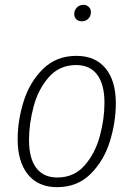

<svg xmlns="http://www.w3.org/2000/svg" viewBox="-20 -763 552 794"><path d="M53 -187Q53 -265 78 -344.5Q103 -424 158 -478Q213 -532 296 -532Q374 -532 416.5 -480.5Q459 -429 459 -336Q459 -258 434.5 -178.5Q410 -99 355 -44Q300 11 216 11Q138 11 95.5 -41.5Q53 -94 53 -187ZM412 -338Q412 -414 382 -454Q352 -494 295 -494Q226 -494 182 -444Q138 -394 119 -322.5Q100 -251 100 -184Q100 -108 130 -68.5Q160 -29 217 -29Q286 -29 329.5 -78.5Q373 -128 392.5 -199Q412 -270 412 -338ZM287 -705Q287 -721 298 -732Q309 -743 325 -743Q338 -743 347 -734.5Q356 -726 356 -713Q356 -697 345.5 -686Q335 -675 318 -675Q304 -675 295.5 -683.5Q287 -692 287 -705Z"/></svg>

Font: Fira Sans Condensed ExtraLight
Style: Italic
Weight: 275
Width: 3
Italic angle: -8°
Designer: Carrois Corporate & Edenspiekermann AG
Foundry: Carrois Corporate GbR & Edenspiekermann AG
Version: Version 4.203